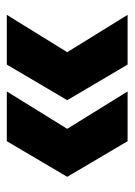

<svg xmlns="http://www.w3.org/2000/svg" viewBox="62 -520 386 550"><g transform="rotate(90 255.0 -245.0)"><path d="M242 -71.5 349 -244.5 242 -417.5H384.5L486.5 -244.5L384.5 -71.5ZM22.5 -71.5 129.5 -244.5 22.5 -417.5H165L267 -244.5L165 -71.5Z"/></g></svg>

Font: Marine Company Thin
Style: Regular
Weight: 100
Designer: Rodrigo Fuenzalida
Foundry: fragTYPE
Version: Version 1.000